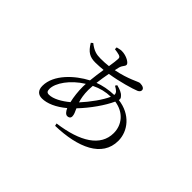

<svg xmlns="http://www.w3.org/2000/svg" viewBox="-105 -861 1210 1210"><g transform="rotate(45 500.0 -256.5)"><path d="M240 -470C271 -418 299 -402 348 -402C371 -402 395 -404 418 -406C413 -371 407 -334 404 -299C316 -253 216 -163 216 -63C216 -23 237 -4 270 -4C316 -4 371 -28 426 -74C436 -52 448 -38 462 -38C474 -38 486 -44 486 -60C486 -76 478 -92 468 -114C529 -178 584 -257 611 -317C695 -305 745 -244 745 -170C745 -53 634 17 447 42L451 59C650 54 800 -11 800 -156C800 -242 735 -326 620 -340C623 -350 621 -358 612 -367C598 -384 574 -392 547 -399L539 -387C567 -371 579 -361 577 -342C528 -341 481 -331 444 -317C448 -348 453 -381 459 -412C543 -425 630 -451 662 -464C675 -470 680 -478 680 -487C680 -501 665 -510 639 -510C625 -510 572 -475 469 -455L476 -486C484 -513 498 -516 498 -532C498 -546 459 -572 414 -572C404 -572 389 -568 376 -565V-549C392 -547 406 -545 419 -541C431 -536 434 -533 434 -520C434 -507 430 -480 425 -447C402 -444 378 -443 354 -443C317 -443 292 -449 252 -480ZM570 -319C549 -271 500 -203 453 -152C445 -177 439 -208 439 -249L441 -287C484 -308 524 -318 570 -319ZM414 -115C372 -80 323 -52 285 -52C267 -52 261 -61 261 -81C261 -133 315 -212 401 -265L400 -239C400 -198 405 -152 414 -115Z"/></g></svg>

Font: Noto Serif CJK SC Light
Style: Regular
Weight: 300
Designer: Ryoko NISHIZUKA 西塚涼子 (kana & ideographs); Frank Grießhammer (Latin, Greek & Cyrillic); Wenlong ZHANG 张文龙 (bopomofo); San
Foundry: Adobe
Version: Version 2.001;hotconv 1.1.0;makeotfexe 2.6.0